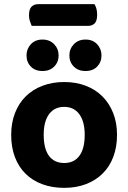

<svg xmlns="http://www.w3.org/2000/svg" viewBox="-20 -892 620 927"><path d="M133 -767Q129 -776 124.5 -789.5Q120 -803 120 -818Q120 -848 132.5 -860Q145 -872 165 -872H436Q449 -852 449 -821Q449 -791 437 -779Q425 -767 404 -767ZM545 -241Q545 -182 527 -134.5Q509 -87 475.5 -54Q442 -21 395 -3Q348 15 290 15Q232 15 184.5 -2.5Q137 -20 103.5 -53Q70 -86 52 -133.5Q34 -181 34 -241Q34 -299 52.5 -346.5Q71 -394 104.5 -427Q138 -460 185.5 -478Q233 -496 290 -496Q347 -496 394 -478Q441 -460 474.5 -426.5Q508 -393 526.5 -346Q545 -299 545 -241ZM290 -376Q243 -376 217 -341Q191 -306 191 -241Q191 -174 216.5 -139.5Q242 -105 290 -105Q338 -105 363.5 -140Q389 -175 389 -241Q389 -305 363 -340.5Q337 -376 290 -376ZM263 -624Q263 -592 241.5 -570.5Q220 -549 185 -549Q150 -549 129 -570.5Q108 -592 108 -624Q108 -656 129 -678.5Q150 -701 185 -701Q220 -701 241.5 -678.5Q263 -656 263 -624ZM470 -624Q470 -592 449 -570.5Q428 -549 393 -549Q358 -549 336.5 -570.5Q315 -592 315 -624Q315 -656 336.5 -678.5Q358 -701 393 -701Q428 -701 449 -678.5Q470 -656 470 -624Z"/></svg>

Font: Baloo Tammudu 2
Style: Bold
Weight: 700
Designer: Maithili Shingre, Omkar Shende and Ek Type
Foundry: Ek Type
Version: Version 1.640;hotconv 1.0.111;makeotfexe 2.5.65597; ttfautoh